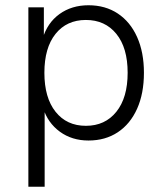

<svg xmlns="http://www.w3.org/2000/svg" viewBox="-20 -527 626 731"><path d="M88 184V-499H147V-379H142Q160 -440 206.5 -473.5Q253 -507 317 -507Q381 -507 428.5 -475.5Q476 -444 502 -386Q528 -328 528 -250Q528 -171 502 -113Q476 -55 428.5 -23.5Q381 8 317 8Q254 8 208 -25.5Q162 -59 144 -116H150V184ZM307 -48Q380 -48 423 -101.5Q466 -155 466 -250Q466 -345 423 -398Q380 -451 307 -451Q234 -451 191.5 -398Q149 -345 149 -250Q149 -155 191.5 -101.5Q234 -48 307 -48Z"/></svg>

Font: Nunitoga
Style: Light
Weight: 300
Designer: Vernon Adams
Foundry: Vernon Adams
Version: Version 1.0